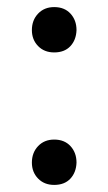

<svg xmlns="http://www.w3.org/2000/svg" viewBox="-20 -510 305 542"><path d="M70 -425Q70 -453 87.5 -471.5Q105 -490 133 -490Q162 -490 179 -471.5Q196 -453 196 -425Q195 -397 178.5 -379.5Q162 -362 133 -362Q105 -362 87.5 -380Q70 -398 70 -425ZM70 -51Q70 -79 87.5 -97.5Q105 -116 133 -116Q162 -116 179 -97.5Q196 -79 196 -51Q195 -23 178.5 -5.5Q162 12 133 12Q105 12 87.5 -6Q70 -24 70 -51Z"/></svg>

Font: Linguistics Pro
Style: Regular
Weight: 400
Designer: Stefan Peev, Context Ltd
Foundry: Stefan Peev, Context Ltd
Version: Version 001.000